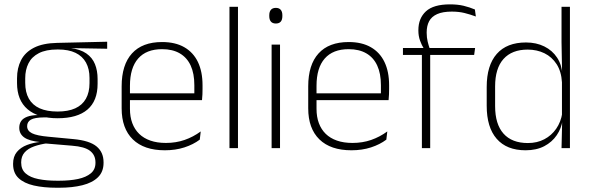

<svg xmlns="http://www.w3.org/2000/svg" viewBox="-20 -696 2774 902"><path d="M251 -140.5Q159 -140.5 109.5 -182.8Q60 -225 60 -306V-328Q60 -376.5 79 -413.5Q98 -450.5 139.5 -471.8Q181 -493 247.5 -494.5L483.5 -500V-467L310 -470V-470.5Q357.5 -464.5 385.8 -444.8Q414 -425 426.2 -394.5Q438.5 -364 438.5 -325V-302Q438.5 -222 390.8 -181.2Q343 -140.5 251 -140.5ZM248 153H257.5Q308.5 153 346.8 144.8Q385 136.5 406.8 118.2Q428.5 100 428.5 69V67Q428.5 32.5 403.2 12.8Q378 -7 318.5 -11.5L187.5 -22.5L206 -23.5Q168.5 -18.5 140 -8.2Q111.5 2 95.5 20.2Q79.5 38.5 79.5 66.5V68Q79.5 100.5 100.8 119Q122 137.5 160 145.2Q198 153 248 153ZM246.5 186Q185 186 139 175.5Q93 165 67.2 140.8Q41.5 116.5 41.5 75V73Q41.5 39.5 59.2 18Q77 -3.5 106.5 -14.8Q136 -26 171 -29.5L170 -28.5Q117.5 -33.5 94 -50.2Q70.5 -67 70.5 -95.5V-96Q70.5 -114 79.2 -127Q88 -140 107.5 -147.5Q127 -155 158 -155.5V-163L226 -144L187.5 -144.5Q142.5 -144 125 -133.8Q107.5 -123.5 107.5 -103.5V-103Q107.5 -81.5 130.2 -70Q153 -58.5 209 -53.5L325.5 -42.5Q400.5 -35.5 433.5 -8.2Q466.5 19 466.5 66.5V69Q466.5 111 440.2 136.8Q414 162.5 367 174.2Q320 186 257 186ZM250.5 -172Q300 -172 333.2 -187Q366.5 -202 383.5 -232Q400.5 -262 400.5 -305.5V-329.5Q400.5 -372 384 -402Q367.5 -432 334.8 -447.8Q302 -463.5 253.5 -463.5H249.5Q196 -463.5 162.5 -446.2Q129 -429 113.8 -398.5Q98.5 -368 98.5 -328.5V-307Q98.5 -262.5 115.5 -232.5Q132.5 -202.5 166.2 -187.2Q200 -172 250.5 -172Z M754.5 10Q656.5 10 604 -41.2Q551.5 -92.5 551.5 -187V-290.5Q551.5 -391.5 600 -445Q648.5 -498.5 741.5 -498.5Q803.5 -498.5 845.8 -474.2Q888 -450 909.8 -404.8Q931.5 -359.5 931.5 -295.5V-278Q931.5 -265.5 931 -252.8Q930.5 -240 929 -225.5H892.5Q893 -245.5 893 -263.2Q893 -281 893 -296Q893 -350.5 875.8 -388Q858.5 -425.5 824.8 -445.2Q791 -465 741.5 -465Q667.5 -465 629 -421Q590.5 -377 590.5 -293V-245V-239V-184.5Q590.5 -147 601.5 -117.5Q612.5 -88 633.8 -67.2Q655 -46.5 686.5 -35.5Q718 -24.5 759.5 -24.5Q806.5 -24.5 847 -38.5Q887.5 -52.5 923 -78.5L918.5 -40Q888 -17 846.2 -3.5Q804.5 10 754.5 10ZM571.5 -225.5V-257.5H919V-225.5Z M1058 0V-664H1098V0Z M1256 0V-486.5H1295.5V0ZM1276 -585.5Q1260.5 -585.5 1252.8 -594.5Q1245 -603.5 1245 -620.5V-624.5Q1245 -641 1252.8 -650Q1260.5 -659 1276 -659Q1291 -659 1298.8 -650Q1306.5 -641 1306.5 -624.5V-620.5Q1306.5 -603 1298.8 -594.2Q1291 -585.5 1276 -585.5Z M1631 10Q1533 10 1480.5 -41.2Q1428 -92.5 1428 -187V-290.5Q1428 -391.5 1476.5 -445Q1525 -498.5 1618 -498.5Q1680 -498.5 1722.2 -474.2Q1764.5 -450 1786.2 -404.8Q1808 -359.5 1808 -295.5V-278Q1808 -265.5 1807.5 -252.8Q1807 -240 1805.5 -225.5H1769Q1769.5 -245.5 1769.5 -263.2Q1769.5 -281 1769.5 -296Q1769.5 -350.5 1752.2 -388Q1735 -425.5 1701.2 -445.2Q1667.5 -465 1618 -465Q1544 -465 1505.5 -421Q1467 -377 1467 -293V-245V-239V-184.5Q1467 -147 1478 -117.5Q1489 -88 1510.2 -67.2Q1531.5 -46.5 1563 -35.5Q1594.5 -24.5 1636 -24.5Q1683 -24.5 1723.5 -38.5Q1764 -52.5 1799.5 -78.5L1795 -40Q1764.5 -17 1722.8 -3.5Q1681 10 1631 10ZM1448 -225.5V-257.5H1795.5V-225.5Z M2094 -675.5Q2130.5 -675.5 2158.2 -668.8Q2186 -662 2211 -651.5L2215.5 -618.5Q2188 -628.5 2161.8 -635Q2135.5 -641.5 2102.5 -641.5Q2060 -641.5 2033.8 -629.8Q2007.5 -618 1996 -596.2Q1984.5 -574.5 1984.5 -544V-541.5Q1984.5 -519.5 1989.2 -500.2Q1994 -481 1999.5 -465.5L1970.5 -463.5V-469Q1961.5 -483 1953.5 -504.8Q1945.5 -526.5 1945.5 -552V-554.5Q1945.5 -610 1981 -642.8Q2016.5 -675.5 2094 -675.5ZM1962 0V-455H2001V0ZM1873 -438V-470.5H1977H1992H2212L2207.5 -438Z M2449 10Q2360.5 10 2313.5 -43.8Q2266.5 -97.5 2266.5 -199V-287.5Q2266.5 -389 2313.8 -442.8Q2361 -496.5 2451 -496.5Q2499.5 -496.5 2537.2 -477.8Q2575 -459 2597.2 -425.2Q2619.5 -391.5 2622 -345.5H2635L2620 -309.5Q2617 -360.5 2595 -394.5Q2573 -428.5 2537.8 -445.8Q2502.5 -463 2459 -463Q2385 -463 2345.5 -419Q2306 -375 2306 -290V-197.5Q2306 -112.5 2345.5 -68.2Q2385 -24 2460 -24Q2503.5 -24 2537.2 -41.8Q2571 -59.5 2593 -91.2Q2615 -123 2621.5 -164.5L2634.5 -132.5H2623Q2617.5 -93 2595.5 -60.8Q2573.5 -28.5 2536.8 -9.2Q2500 10 2449 10ZM2618 0 2621 -126.5 2620 -140V-347L2620.5 -359L2618 -497.5V-664H2657.5V0Z"/></svg>

Font: Anek Bangla ExtraLight
Style: Regular
Weight: 250
Designer: Sulekha Rajkumar (Bangla), Yesha Goshar (Latin)
Foundry: Ek Type
Version: Version 1.003